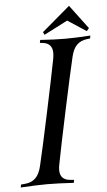

<svg xmlns="http://www.w3.org/2000/svg" viewBox="-60 -929 540 968"><g transform="rotate(-5 210.5 -445.5)"><path d="M4.9 0 7.8 -14.6 29.3 -16.6Q62 -19.5 82 -39.6Q102.1 -59.6 111.3 -100.1Q130.4 -180.2 169.4 -364Q208.5 -547.9 224.6 -632.3Q227.5 -648.4 227.5 -661.6Q227.5 -711.4 177.7 -716.3L164.6 -717.8L167.5 -732.4Q241.2 -727.5 293.5 -727.5Q346.2 -727.5 421.4 -732.4L418.5 -717.8L404.3 -716.3Q370.6 -712.4 351.1 -692.6Q331.5 -672.9 322.3 -632.3Q303.2 -552.2 264.2 -368.4Q225.1 -184.6 209 -100.1Q205.6 -84.5 205.6 -70.3Q205.6 -21 255.9 -16.6L276.4 -14.6L273.4 0Q192.4 -4.9 140.1 -4.9Q87.4 -4.9 4.9 0ZM185.1 -770.5 327.1 -891.1 417.5 -770.5 405.3 -756.3 311.5 -817.9 191.4 -756.3Z"/></g></svg>

Font: Flanker
Style: Italic
Weight: 400
Italic angle: -12°
Designer: Flanker
Version: Version 2.027